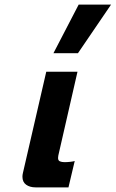

<svg xmlns="http://www.w3.org/2000/svg" viewBox="-20 -810 500 830"><path d="M180 -500H315L234 -146Q233 -143 232 -137Q231 -131 231 -127Q231 -116 239 -112.5Q247 -109 259 -109Q271 -109 284 -110.5Q297 -112 303 -114L276 0H134Q109 0 93 -11.5Q77 -23 77 -46Q77 -54 79 -62ZM317 -580H211L320 -790H460Z"/></svg>

Font: Perun
Style: Bold Italic
Weight: 700
Italic angle: -12°
Foundry: Copyright (c) Stefan Peev, Context Ltd, 2016
Version: Version 1.027